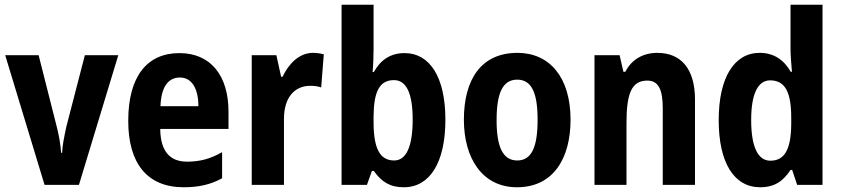

<svg xmlns="http://www.w3.org/2000/svg" viewBox="-20 -780 3553 810"><path d="M168 0H313L479 -547H338L260 -246C251 -204 243 -166 242 -135H238C235 -174 228 -213 218 -251L143 -547H2Z M737 -556C599 -556 521 -456 521 -270C521 -92 600 10 755 10C820 10 870 -2 917 -28V-138C866 -109 822 -98 769 -98C695 -98 657 -144 656 -236H944V-309C944 -462 868 -556 737 -556ZM739 -453C790 -453 817 -405 817 -332H657C660 -417 692 -453 739 -453Z M1300 -557C1241 -557 1197 -509 1172 -456H1166L1146 -547H1042V0H1178V-279C1178 -369 1223 -418 1289 -418C1306 -418 1322 -416 1335 -411L1346 -551C1330 -555 1314 -557 1300 -557Z M1556 -574V-760H1421V0H1528L1549 -59H1557C1590 -12 1626 10 1684 10C1793 10 1859 -94 1859 -275C1859 -455 1793 -556 1687 -556C1628 -556 1586 -528 1557 -476H1552C1555 -512 1556 -547 1556 -574ZM1642 -442C1694 -442 1721 -387 1721 -276C1721 -160 1693 -103 1643 -103C1581 -103 1556 -156 1556 -266V-290C1557 -388 1578 -442 1642 -442Z M2387 -275C2387 -456 2297 -557 2163 -557C2010 -557 1937 -445 1937 -275C1937 -112 2015 10 2161 10C2316 10 2387 -114 2387 -275ZM2075 -273C2075 -388 2101 -444 2162 -444C2223 -444 2248 -388 2248 -275C2248 -160 2223 -103 2162 -103C2101 -103 2075 -161 2075 -273Z M2753 -557C2694 -557 2645 -530 2618 -477H2610L2594 -547H2488V0H2623V-261C2623 -387 2645 -440 2711 -440C2759 -440 2776 -400 2776 -323V0H2912V-360C2912 -491 2852 -557 2753 -557Z M3187 10C3248 10 3284 -16 3315 -63H3322L3343 0H3450V-760H3315V-575C3315 -547 3318 -512 3321 -477H3316C3287 -528 3244 -557 3185 -557C3078 -557 3012 -454 3012 -273C3012 -93 3077 10 3187 10ZM3230 -102C3178 -102 3149 -159 3149 -274C3149 -383 3177 -441 3229 -441C3293 -441 3318 -390 3318 -283V-256C3317 -151 3291 -102 3230 -102Z"/></svg>

Font: Noto Sans Myanmar Condensed
Style: Bold
Weight: 700
Width: 3
Designer: Monotype Design Team
Foundry: Monotype Imaging Inc.
Version: Version 2.107